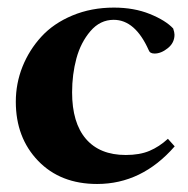

<svg xmlns="http://www.w3.org/2000/svg" viewBox="-20 -466 488 498"><path d="M231.9 11.2Q136.7 11.2 78.9 -48.8Q21 -108.9 21 -202.1Q21 -249.5 38.3 -293Q55.7 -336.4 87.2 -370.8Q118.7 -405.3 167.7 -425.8Q216.8 -446.3 275.4 -446.3Q327.6 -446.3 368.7 -429.7Q409.7 -413.1 429.2 -392.1Q432.6 -381.8 432.6 -376Q432.6 -355 415.3 -341.1Q397.9 -327.1 380.9 -327.1Q368.7 -327.1 365.7 -335.9Q330.6 -414.6 274.9 -414.6Q239.7 -414.6 214.6 -385.3Q189.5 -356 178.2 -314.5Q167 -272.9 167 -226.6Q167 -147.5 202.9 -105.7Q238.8 -64 306.2 -64Q342.3 -64 367.7 -74.7Q393.1 -85.4 415.5 -106L433.1 -86.4Q348.1 11.2 231.9 11.2Z"/></svg>

Font: Elstob
Style: Bold
Weight: 700
Designer: Peter S. Baker
Version: Version 1.015